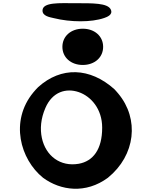

<svg xmlns="http://www.w3.org/2000/svg" viewBox="-20 -1114 941 1197"><path d="M248 -6C358 75 515 96 653 -6C825 -146 850 -372 717 -531C709 -540 701 -550 693 -558C541 -694 361 -700 218 -571C208 -561 198 -550 188 -538C40 -359 106 -121 248 -6ZM470 -540C547 -514 617 -435 617 -318C617 -182 560 -109 471 -93C356 -73 265 -142 241 -254C229 -310 234 -374 263 -441C307 -543 393 -566 470 -540ZM496 -709C570 -709 623 -756 623 -822C623 -888 570 -935 496 -935C422 -935 369 -888 369 -822C369 -756 422 -709 496 -709ZM630 -1002C643 -1007 686 -1020 671 -1054C652 -1096 557 -1094 446 -1094C355 -1094 245 -1102 245 -1048C245 -1014 289 -1007 315 -1001C419 -975 550 -974 630 -1002Z"/></svg>

Font: Venom Sans
Style: Bd
Weight: 700
Version: Version 1.001